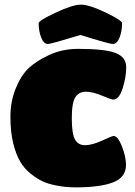

<svg xmlns="http://www.w3.org/2000/svg" viewBox="-20 -800 585 829"><path d="M308 9Q260 9 219 0Q188 -6 164 -17Q140 -28 112.5 -50Q85 -72 67 -102.5Q49 -133 37 -181.5Q25 -230 25 -296Q25 -362 48 -418.5Q71 -475 104 -506Q137 -537 193 -563Q249 -589 318 -589Q434 -589 479.5 -571Q525 -553 525 -510Q525 -467 509.5 -418.5Q494 -370 469 -370Q461 -370 420.5 -387Q380 -404 350.5 -404Q321 -404 305.5 -380.5Q290 -357 290 -289.5Q290 -222 304 -197.5Q318 -173 347.5 -173Q377 -173 421 -193Q465 -213 470 -213Q489 -213 506.5 -168Q524 -123 524 -88Q524 -34 468 -12.5Q412 9 308 9ZM507 -700Q507 -665 496 -637.5Q485 -610 467 -610Q453 -610 327 -649Q200 -610 187 -610Q169 -610 158 -637.5Q147 -665 147 -700Q147 -711 220.5 -745.5Q294 -780 329.5 -780Q365 -780 436 -746Q507 -712 507 -700Z"/></svg>

Font: Titan One
Style: Regular
Weight: 400
Designer: Rodrigo Fuenzalida
Foundry: Rodrigo Fuenzalida
Version: Version 1.001